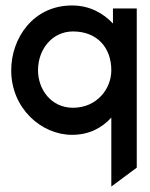

<svg xmlns="http://www.w3.org/2000/svg" viewBox="-20 -482 550 702"><path d="M21 -225C21 -84 133 11 243 11C307 11 353 -15 387 -52V200L480 131V-451H393V-396C358 -433 309 -462 243 -462C102 -462 21 -343 21 -225ZM119 -225C119 -301 170 -367 247 -367C335 -367 387 -308 387 -225C387 -156 333 -88 247 -88C166 -88 119 -156 119 -225Z"/></svg>

Font: Charger Sport
Style: Bd
Weight: 700
Designer: Jasper
Foundry: Cannot Into Space Fonts
Version: Version 1.1